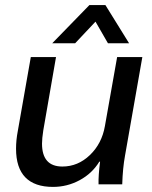

<svg xmlns="http://www.w3.org/2000/svg" viewBox="-20 -724 595 754"><path d="M43 -140Q43 -174 50 -210L101 -500H200L150 -212Q145 -180 145 -160Q145 -70 225 -70Q286 -70 333 -115Q380 -160 392 -229L440 -500H539L471 -113Q462 -64 460 0H367Q366 -34 373 -89H370Q342 -43 293 -16.5Q244 10 188 10Q116 10 79.5 -27.5Q43 -65 43 -140ZM331 -704H394L487 -554H404L355 -639L275 -554H185Z"/></svg>

Font: Sarabun Medium
Style: Italic
Weight: 500
Italic angle: -10°
Designer: Suppakit Chalermlarp | Katatrad Co.,Ltd.
Foundry: Cadson Demak Co.,Ltd.
Version: Version 1.000; ttfautohint (v1.6)